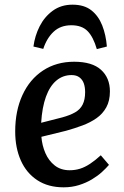

<svg xmlns="http://www.w3.org/2000/svg" viewBox="-20 -787 532 821"><path d="M297 -523Q374 -523 412 -488.5Q450 -454 450 -396Q450 -356 434.5 -328Q419 -300 392.5 -281.5Q366 -263 332.5 -250.5Q299 -238 263 -228L157 -202Q160 -165 174 -132.5Q188 -100 214 -79.5Q240 -59 278 -59Q301 -59 322 -65.5Q343 -72 365 -86.5Q387 -101 411 -123L446 -82Q434 -68 416 -51.5Q398 -35 373 -20Q348 -5 317.5 4.5Q287 14 252 14Q186 14 139.5 -16.5Q93 -47 69 -101Q45 -155 45 -225Q45 -313 76 -380.5Q107 -448 164 -485.5Q221 -523 297 -523ZM344 -393Q344 -414 338.5 -430Q333 -446 320 -456Q307 -466 286 -466Q249 -466 221 -442.5Q193 -419 176.5 -373.5Q160 -328 156 -262L246 -285Q279 -294 301 -306.5Q323 -319 333.5 -340Q344 -361 344 -393ZM290 -767Q340 -767 370.5 -743Q401 -719 417 -678.5Q433 -638 437 -588L394 -577Q379 -629 354.5 -654Q330 -679 285 -679Q239 -679 209.5 -651.5Q180 -624 165 -578L123 -588Q129 -634 149.5 -674.5Q170 -715 205.5 -741Q241 -767 290 -767Z"/></svg>

Font: Literata 18pt Medium
Style: Italic
Weight: 500
Italic angle: -2°
Designer: Latin by Veronika Burian and Jose Scaglione. Greek by Irene Vlachou. Cyrillic by Vera Evstafieva
Foundry: TypeTogether
Version: Version 3.103;gftools[0.9.29]